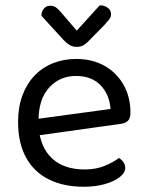

<svg xmlns="http://www.w3.org/2000/svg" viewBox="-20 -700 559 733"><path d="M104 -180 100 -243 402 -284Q398 -339 364 -374.5Q330 -410 270 -410Q208 -410 167.5 -365.5Q127 -321 127 -238V-216Q134 -136 179.5 -94.5Q225 -53 304 -53Q346 -53 380 -67Q414 -81 434 -97Q445 -90 451.5 -80.5Q458 -71 458 -59Q458 -40 436.5 -23.5Q415 -7 379.5 3Q344 13 300 13Q223 13 166.5 -15Q110 -43 79.5 -98.5Q49 -154 49 -234Q49 -291 65.5 -335.5Q82 -380 111.5 -411Q141 -442 182 -458.5Q223 -475 271 -475Q332 -475 378.5 -449Q425 -423 451.5 -376.5Q478 -330 478 -270Q478 -248 468 -238.5Q458 -229 440 -227ZM212 -654 273 -583 361 -680Q381 -679 392.5 -669.5Q404 -660 404 -646Q404 -635 397 -626Q390 -617 379 -605L316 -541Q306 -531 296 -526Q286 -521 272 -521Q263 -521 254.5 -524Q246 -527 238.5 -533Q231 -539 223 -547L138 -640Q138 -650 142 -658.5Q146 -667 153.5 -672.5Q161 -678 171 -678Q184 -678 192.5 -672.5Q201 -667 212 -654Z"/></svg>

Font: Baloo Tamma 2
Style: Regular
Weight: 400
Designer: Divya Kowshik, Shuchita Grover and Ek Type
Foundry: Ek Type
Version: Version 1.700